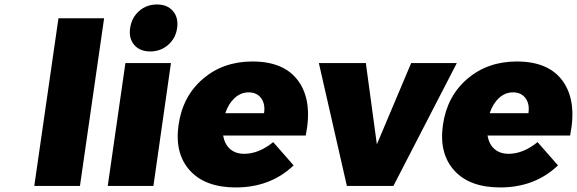

<svg xmlns="http://www.w3.org/2000/svg" viewBox="-20 -823 2554 850"><path d="M131.8 0 238.8 -742.2H440.9L334 0Z M457 0 535.2 -543.9H736.8L659.2 0ZM574.2 -624.3Q549.3 -653.3 556.2 -699.2Q563 -745.1 595.9 -774.2Q628.9 -803.2 674.8 -803.2Q720.7 -803.2 745.6 -774.2Q770.5 -745.1 764.2 -699.2Q757.8 -653.3 724.4 -624.3Q690.9 -595.2 645 -595.2Q599.1 -595.2 574.2 -624.3Z M770.5 -270Q788.6 -397 878.4 -473.9Q968.3 -550.8 1097.7 -550.8Q1239.7 -550.8 1302 -462.6Q1364.3 -374.5 1333.5 -223.1H967.8Q974.6 -184.1 998.8 -163.1Q1022.9 -142.1 1061.5 -142.1Q1125.5 -142.1 1189.5 -193.8L1279.8 -90.8Q1177.7 6.8 1023.9 6.8Q888.2 6.8 820.3 -68.6Q752.4 -144 770.5 -270ZM977.5 -321.8H1148.9Q1155.3 -362.3 1136.2 -388.2Q1117.2 -414.1 1080.6 -414.1Q1045.9 -414.1 1018.6 -388.9Q991.2 -363.8 977.5 -321.8Z M1391.6 -543.9H1599.6L1648.4 -184.1L1800.3 -543.9H2002.4L1721.7 0H1515.6Z M1940.9 -270Q1959 -397 2048.8 -473.9Q2138.7 -550.8 2268.1 -550.8Q2410.2 -550.8 2472.4 -462.6Q2534.7 -374.5 2503.9 -223.1H2138.2Q2145 -184.1 2169.2 -163.1Q2193.4 -142.1 2231.9 -142.1Q2295.9 -142.1 2359.9 -193.8L2450.2 -90.8Q2348.1 6.8 2194.3 6.8Q2058.6 6.8 1990.7 -68.6Q1922.9 -144 1940.9 -270ZM2147.9 -321.8H2319.3Q2325.7 -362.3 2306.6 -388.2Q2287.6 -414.1 2251 -414.1Q2216.3 -414.1 2189 -388.9Q2161.6 -363.8 2147.9 -321.8Z"/></svg>

Font: Trueno ExtraBold
Style: Italic
Weight: 800
Designer: Julieta Ulanovsky
Foundry: Julieta Ulanovsky
Version: Version 3.001b | FøM Fix